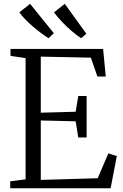

<svg xmlns="http://www.w3.org/2000/svg" viewBox="-20 -1004 654 1024"><path d="M116.5 -47.5V-694L36 -706V-743H530L544 -596H499.5L464.5 -696.5L197.5 -702V-403L383.5 -408L397.5 -492H442V-271H397.5L383.5 -357L197.5 -361.5V-44.5L501 -53.5L558 -186L603 -171.5L570 0H34.5V-37ZM238.5 -800.5Q221.5 -811 200.2 -826.8Q179 -842.5 157.2 -861Q135.5 -879.5 116.2 -899.2Q97 -919 83 -938L140.5 -983.5L267 -827L239.5 -800.5ZM412 -800.5Q390 -815 363.5 -837.5Q337 -860 311.8 -886.5Q286.5 -913 268 -938L325.5 -983.5L440.5 -824L413 -800.5Z"/></svg>

Font: Merriweather 48pt Light
Style: Regular
Weight: 300
Version: Version 2.100